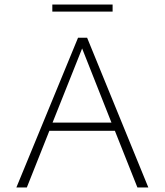

<svg xmlns="http://www.w3.org/2000/svg" viewBox="-20 -824 724 844"><path d="M475 -804V-773H210V-804ZM584 0 485 -249H197L98 0H52L323 -658H363L632 0ZM211 -285H470L341 -611Z"/></svg>

Font: EauTestSC Light
Style: Regular
Weight: 300
Designer: Christian Thalmann (Catharsis Fonts)
Version: Version 0.001;PS 000.001;hotconv 1.0.88;makeotf.lib2.5.64775